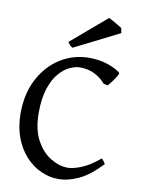

<svg xmlns="http://www.w3.org/2000/svg" viewBox="-94 -915 731 992"><g transform="rotate(10 271.5 -418.5)"><path d="M505.9 -103Q443.4 -37.1 388.4 -11.2Q333.5 14.6 281.2 14.6Q234.9 14.6 190.2 -5.6Q145.5 -25.9 109.9 -64.7Q74.2 -103.5 53 -159.4Q31.7 -215.3 31.7 -286.1Q31.7 -390.1 72.5 -467.3Q113.3 -544.4 181.6 -587.2Q250 -629.9 332.5 -629.9Q384.8 -629.9 428 -615.5Q471.2 -601.1 496.6 -581.1Q500 -578.1 491.2 -562.7Q482.4 -547.4 470 -530.8Q457.5 -514.2 450.2 -506.3L428.2 -510.7Q403.3 -540 369.6 -556.4Q335.9 -572.8 293.9 -572.8Q269 -572.8 239.5 -559.1Q210 -545.4 183.6 -514.4Q157.2 -483.4 140.4 -431.9Q123.5 -380.4 123.5 -304.2Q123.5 -218.8 153.8 -162.6Q184.1 -106.4 229.5 -78.9Q274.9 -51.3 320.3 -51.3Q346.7 -51.3 389.4 -67.9Q432.1 -84.5 485.4 -128.9Q490.2 -126 497.1 -116.5Q503.9 -106.9 505.9 -103ZM236.8 -666Q228.5 -669.9 222.7 -676.8Q216.8 -683.6 210.9 -691.9L397 -850.6Q403.8 -847.2 418.7 -839.1Q433.6 -831.1 448 -822.5Q462.4 -814 467.8 -809.1L472.2 -784.2Z"/></g></svg>

Font: Gentium Book Plus
Style: Regular
Weight: 400
Designer: Victor Gaultney, Annie Olsen, Iska Routamaa, Becca Hirsbrunner
Foundry: SIL International
Version: Version 6.101